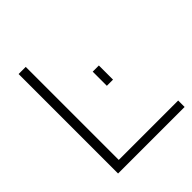

<svg xmlns="http://www.w3.org/2000/svg" viewBox="-194 -840 969 969"><g transform="rotate(-45 290.5 -355.0)"><path d="M93 0V-710H144V-46H568V0ZM366 -353V-454H410V-353Z"/></g></svg>

Font: Raleway-v4020 Light
Style: Regular
Weight: 300
Designer: Matt McInerney, Pablo Impallari, Rodrigo Fuenzalida
Foundry: Matt McInerney, Pablo Impallari, Rodrigo Fuenzalida
Version: Version 4.020;PS 004.020;hotconv 1.0.88;makeotf.lib2.5.64775